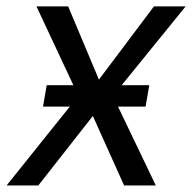

<svg xmlns="http://www.w3.org/2000/svg" viewBox="-23 -565 585 585"><path d="M189.6 -240.1H108L119.3 -305.4H200.6L88.1 -545.5H184.7L278.4 -322.4L446 -545.5H542.6L347.7 -305.4H431.8L420.5 -240.1H336.6L451.7 0H355.1L259.9 -211.6L93.8 0H-2.8Z"/></svg>

Font: Inter P
Style: Italic
Weight: 400
Italic angle: -9.40001°
Designer: Rasmus Andersson
Foundry: rsms
Version: Version 3.018;git-588b23468